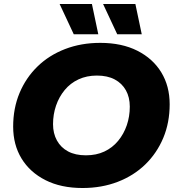

<svg xmlns="http://www.w3.org/2000/svg" viewBox="-20 -929 886 963"><path d="M394 14Q286 14 208 -25.5Q130 -65 88 -134Q46 -203 46 -294Q46 -386 78 -462.5Q110 -539 168 -595.5Q226 -652 306.5 -683Q387 -714 483 -714Q591 -714 669 -674.5Q747 -635 789 -566Q831 -497 831 -406Q831 -314 799 -237.5Q767 -161 709 -104.5Q651 -48 570.5 -17Q490 14 394 14ZM411 -150Q463 -150 503.5 -169Q544 -188 572.5 -222.5Q601 -257 616 -301Q631 -345 631 -394Q631 -441 611.5 -476Q592 -511 555.5 -530.5Q519 -550 466 -550Q415 -550 374 -531Q333 -512 304.5 -477.5Q276 -443 261 -399Q246 -355 246 -306Q246 -260 265.5 -224.5Q285 -189 321.5 -169.5Q358 -150 411 -150ZM568 -757 497 -909H659L691 -757ZM350 -757 279 -909H441L473 -757Z"/></svg>

Font: Montserrat Thin ExtraBold
Style: Italic
Weight: 800
Italic angle: -11.3°
Version: Version 9.000